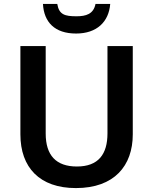

<svg xmlns="http://www.w3.org/2000/svg" viewBox="-20 -949 781 979"><path d="M542 -929H467C457 -877 418 -866 370 -866C311 -866 281 -874 272 -929H199C204 -836 259 -778 368 -778C474 -778 535 -838 542 -929ZM657 -264V-714H528V-269C528 -163 482 -100 372 -100C266 -100 213 -157 213 -268V-714H84V-264C84 -95 182 10 367 10C563 10 657 -104 657 -264Z"/></svg>

Font: Noto Sans Georgian SemiBold
Style: Regular
Weight: 600
Designer: Monotype Design Team, Akaki Razmadze
Foundry: Google LLC
Version: Version 2.005